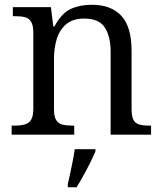

<svg xmlns="http://www.w3.org/2000/svg" viewBox="-20 -566 682 807"><path d="M29 0V-38H40Q66 -38 84 -43Q102 -48 111 -63Q120 -78 120 -110V-429Q120 -459 111 -474Q102 -489 85.5 -493.5Q69 -498 45 -498H34V-536H194L204 -455H209Q239 -511 277.5 -528.5Q316 -546 366 -546Q447 -546 490 -499.5Q533 -453 533 -353V-111Q533 -78 540.5 -63Q548 -48 564.5 -43Q581 -38 607 -38H615V0H445V-348Q445 -413 420.5 -450.5Q396 -488 334 -488Q286 -488 258 -464Q230 -440 218.5 -402Q207 -364 207 -322V-106Q207 -76 216 -61.5Q225 -47 242 -42.5Q259 -38 285 -38H292V0ZM265 208Q270 186 275.5 160.5Q281 135 286 109.5Q291 84 294 61H381V71Q372 92 358.5 119Q345 146 330 173Q315 200 302 221H265Z"/></svg>

Font: Noto Serif Hentaigana EL
Style: Regular
Weight: 400
Designer: Kazuhiro Yamada
Foundry: nipponia
Version: Version 1.000